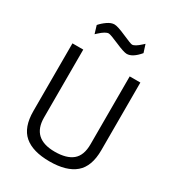

<svg xmlns="http://www.w3.org/2000/svg" viewBox="-217 -1049 1079 1185"><g transform="rotate(30 322.0 -456.5)"><path d="M157 -208Q157 -58 319 -58Q403 -58 445.5 -93.5Q488 -129 488 -208V-692H564V-210Q564 -94 502.5 -42Q441 10 321 10Q201 10 140.5 -42Q80 -94 80 -210V-692H157ZM402 -803Q381 -803 319 -830Q257 -857 244 -857Q222 -857 183 -821L170 -809L153 -865Q172 -887 198 -905Q224 -923 247 -923Q270 -923 331 -896Q392 -869 402 -869Q422 -869 460 -904L472 -915L490 -859Q443 -803 402 -803Z"/></g></svg>

Font: Titillium Web[RUS by Daymarius]
Style: Regular
Weight: 400
Designer: Cyrillization by Daymarius
Foundry: Cyrillization by Daymarius
Version: Version 1.002 September 11, 2018